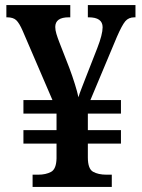

<svg xmlns="http://www.w3.org/2000/svg" viewBox="-20 -734 559 754"><path d="M108 0V-48H130Q160 -48 180.5 -59Q201 -70 202 -112V-170H72V-223H202V-288H72V-341H186L69 -613Q56 -643 44 -654.5Q32 -666 8 -666H5V-714H256V-666H250Q197 -666 197 -628Q197 -616 201.5 -601Q206 -586 213 -568L252 -468Q264 -436 274 -404Q284 -372 288 -352Q292 -366 300.5 -387.5Q309 -409 317 -430L362 -545Q383 -599 383 -627Q383 -666 328 -666H325V-714H512V-666H508Q485 -666 472 -650.5Q459 -635 439 -589L335 -341H455V-288H325V-223H455V-170H325V-116Q325 -71 345.5 -59.5Q366 -48 398 -48H419V0Z"/></svg>

Font: Noto Serif Thai SemiCondensed SemiBold
Style: Regular
Weight: 600
Width: 4
Designer: Monotype Design Team
Foundry: Monotype Imaging Inc.
Version: Version 2.002; ttfautohint (v1.8.4.7-5d5b)